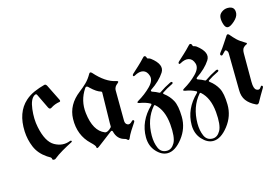

<svg xmlns="http://www.w3.org/2000/svg" viewBox="-108 -931 1970 1351"><g transform="rotate(-15 877.0 -255.0)"><path d="M166 14.2Q165 2.4 153.6 -3.4Q142.1 -9.3 134.3 -15.1Q78.1 -53.2 54.9 -108.2Q31.7 -163.1 28.8 -224.6Q22.9 -363.8 104 -436.5Q132.8 -462.4 170.4 -478.8Q208 -495.1 247.6 -505.4Q258.3 -507.3 265.6 -493.2L322.8 -377.9Q329.6 -363.8 319.3 -361.8Q283.2 -356.4 253.4 -336.4Q239.7 -327.6 231 -345.2L180.2 -450.7Q175.3 -460.9 162.6 -453.6Q130.4 -434.6 121.6 -362.8Q112.8 -291 125.5 -231Q148.4 -118.2 205.1 -86.4Q261.7 -54.7 318.4 -76.7Q325.7 -80.1 329.6 -75.7Q333.5 -69.3 327.1 -66.4Q287.6 -46.4 251.7 -25.4Q215.8 -4.4 187.5 18.6Q183.1 21.5 174.6 20.5Q166 19.5 166 14.2Z M615.2 -68.8Q590.3 -49.8 560.5 -27.1Q530.8 -4.4 505.4 14.6Q496.6 21.5 491.5 20.5Q486.3 19.5 487.3 11.7Q487.3 1.5 457 -27.3Q377.4 -102.1 380.4 -221.7Q383.3 -324.2 475.6 -395Q503.9 -416.5 528.6 -440.4Q553.2 -464.4 572.3 -498.5Q580.1 -513.7 593.8 -499.5Q668 -415.5 742.2 -400.4Q765.6 -396 747.1 -381.8Q724.1 -365.2 722.2 -340.8V-339.8L723.6 -116.7Q723.6 -94.2 740 -85.9Q756.3 -77.6 775.4 -98.6Q782.7 -106.9 789.3 -102.8Q795.9 -98.6 789.6 -87.9Q772 -61.5 755.6 -36.1Q739.3 -10.7 728 16.6L727.5 17.1Q720.7 28.3 710.9 17.1Q705.6 11.2 698.2 9.3Q642.6 -2.9 627.9 -64.5Q627 -67.4 623 -70.3Q618.7 -70.8 615.2 -68.8ZM620.6 -356.4Q590.3 -364.7 549.8 -403.3Q530.3 -426.8 518.6 -407.7Q466.8 -330.6 478 -237.3Q493.7 -104 571.8 -72.8Q572.3 -72.8 572.8 -72.3Q592.8 -65.9 621.1 -96.2Q623 -99.1 623 -101.6Q622.6 -108.9 622.6 -124.5L627 -348.6Q627 -354.5 620.6 -356.4Z M879.4 -403.8Q869.6 -398.4 866.9 -405Q864.3 -411.6 871.6 -418.5Q895 -439.9 918.7 -461.7Q942.4 -483.4 964.4 -507.3Q973.6 -519 981 -517.8Q988.3 -516.6 991.2 -508.3Q993.2 -496.6 1000.7 -495.8Q1008.3 -495.1 1019 -488.3Q1099.6 -426.3 1066.2 -374.5Q1032.7 -322.8 964.8 -277.3Q960.4 -274.4 960.9 -270Q961.4 -265.6 966.8 -263.2Q993.7 -254.4 1015.1 -242.2Q1020 -240.2 1023.4 -243.2Q1063.5 -271 1106 -291.5Q1118.7 -296.9 1122.1 -290Q1125.5 -283.2 1116.7 -278.3Q1070.8 -256.3 1043.9 -237.3Q1034.2 -231.9 1043.5 -224.6Q1080.6 -196.8 1101.3 -158.2Q1122.1 -119.6 1123.5 -39.1Q1125 45.4 1071 114.5Q1017.1 183.6 961.4 183.6Q918.5 183.6 880.4 141.6Q842.3 99.6 842.3 36.1Q842.3 -81.1 936.5 -172.4Q944.3 -181.2 935.1 -185.1Q902.8 -202.6 859.9 -209Q837.9 -213.9 856.9 -225.6Q910.6 -256.8 951.4 -297.9Q992.2 -338.9 981.4 -374.5Q970.7 -410.2 943.4 -417.5Q916 -424.8 879.4 -403.8ZM961.4 166Q996.1 166 1018.1 127Q1040 87.9 1031.7 -8.3Q1022 -113.8 964.8 -164.1Q959 -169.9 953.6 -163.6Q885.3 -84.5 884.8 36.6Q884.8 87.9 901.9 127Q918.9 166 961.4 166Z M1212.4 -403.8Q1202.6 -398.4 1200 -405Q1197.3 -411.6 1204.6 -418.5Q1228 -439.9 1251.7 -461.7Q1275.4 -483.4 1297.4 -507.3Q1306.6 -519 1314 -517.8Q1321.3 -516.6 1324.2 -508.3Q1326.2 -496.6 1333.7 -495.8Q1341.3 -495.1 1352.1 -488.3Q1432.6 -426.3 1399.2 -374.5Q1365.7 -322.8 1297.9 -277.3Q1293.5 -274.4 1293.9 -270Q1294.4 -265.6 1299.8 -263.2Q1326.7 -254.4 1348.1 -242.2Q1353 -240.2 1356.4 -243.2Q1396.5 -271 1439 -291.5Q1451.7 -296.9 1455.1 -290Q1458.5 -283.2 1449.7 -278.3Q1403.8 -256.3 1377 -237.3Q1367.2 -231.9 1376.5 -224.6Q1413.6 -196.8 1434.3 -158.2Q1455.1 -119.6 1456.5 -39.1Q1458 45.4 1404.1 114.5Q1350.1 183.6 1294.4 183.6Q1251.5 183.6 1213.4 141.6Q1175.3 99.6 1175.3 36.1Q1175.3 -81.1 1269.5 -172.4Q1277.3 -181.2 1268.1 -185.1Q1235.8 -202.6 1192.9 -209Q1170.9 -213.9 1189.9 -225.6Q1243.7 -256.8 1284.4 -297.9Q1325.2 -338.9 1314.5 -374.5Q1303.7 -410.2 1276.4 -417.5Q1249 -424.8 1212.4 -403.8ZM1294.4 166Q1329.1 166 1351.1 127Q1373 87.9 1364.7 -8.3Q1355 -113.8 1297.9 -164.1Q1292 -169.9 1286.6 -163.6Q1218.3 -84.5 1217.8 36.6Q1217.8 87.9 1234.9 127Q1252 166 1294.4 166Z M1561.5 -114.7 1558.1 -382.3Q1558.1 -391.6 1555.2 -397.5Q1543.5 -416.5 1535.2 -406.7L1515.6 -386.7Q1507.8 -377.9 1500.7 -384.8Q1493.7 -391.6 1502.9 -403.8Q1524.4 -430.7 1541.5 -457.5Q1558.6 -484.4 1576.7 -510.7Q1584.5 -520 1594.7 -510.3Q1615.2 -485.4 1634.8 -466.6Q1654.3 -447.8 1690.4 -426.8Q1700.7 -422.9 1699.5 -417.5Q1698.2 -412.1 1692.9 -411.6Q1680.2 -406.7 1670.4 -394.8Q1660.6 -382.8 1660.6 -355V-148.4Q1660.6 -98.6 1679.2 -87.4Q1700.7 -74.7 1714.4 -98.1Q1719.2 -107.4 1726.3 -102.3Q1733.4 -97.2 1726.1 -85.4Q1711.4 -62.5 1698.7 -39.3Q1686 -16.1 1672.9 6.8Q1663.6 20.5 1649.9 12.7Q1606 -8.3 1583.7 -38.6Q1561.5 -68.8 1561.5 -114.7ZM1632.3 -694.3Q1686.5 -694.3 1681.6 -642.1Q1678.7 -615.7 1648.7 -589.1Q1618.7 -562.5 1601.1 -563Q1583.5 -563 1574.2 -590.8Q1564.9 -618.7 1566.9 -642.1Q1568.4 -664.6 1588.6 -679.4Q1608.9 -694.3 1632.3 -694.3Z"/></g></svg>

Font: Bertholdr Mainzer Fraktur
Style: Regular
Weight: 400
Designer: Peter Wiegel, original typeface by Carl Albert Fahrenwaldt 1901
Foundry: Peter Wiegel
Version: Version 1.000 2010 initial release